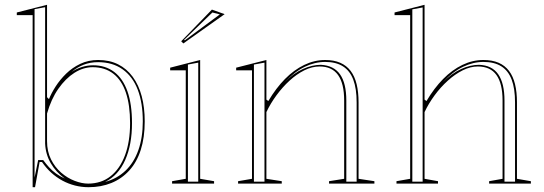

<svg xmlns="http://www.w3.org/2000/svg" viewBox="-20 -765 2266 800"><path d="M116 15V-702H50V-713L176 -745V-360L184 -352Q194 -377 212 -405Q230 -433 255.5 -458Q281 -483 314.5 -499Q348 -515 389 -515Q436 -515 472 -497Q508 -479 533 -445Q558 -411 570.5 -364Q583 -317 583 -259Q583 -192 566.5 -140.5Q550 -89 518.5 -54.5Q487 -20 444 -2.5Q401 15 349 15Q320 15 292.5 8Q265 1 240 -12.5Q215 -26 193.5 -45.5Q172 -65 155 -90H145L126 15ZM250 -21Q213 -48 191.5 -85Q170 -122 168 -167V-735L124 -727V-25L139 -98H160Q171 -83 184 -68.5Q197 -54 213.5 -42Q230 -30 250 -21ZM347 0Q402 0 441 -31Q480 -62 501 -118.5Q522 -175 522 -252Q522 -327 504.5 -379Q487 -431 452 -458Q417 -485 366 -485Q327 -485 290 -461.5Q253 -438 223 -395Q193 -352 176 -292V-177Q176 -134 192.5 -101Q209 -68 235 -45.5Q261 -23 291 -11.5Q321 0 347 0ZM418 -7Q467 -20 502.5 -53.5Q538 -87 556.5 -139.5Q575 -192 575 -259Q575 -336 554 -391Q533 -446 491 -476Q449 -506 389 -506Q356 -506 329 -495.5Q302 -485 278 -465Q299 -479 322 -486Q345 -493 368 -493Q419 -493 455.5 -465.5Q492 -438 511 -384.5Q530 -331 530 -252Q530 -162 501.5 -98Q473 -34 418 -7Z M697 0V-10L754 -20V-472H689V-483L814 -515V-20L872 -10V0ZM763 -8H806V-504L763 -496ZM744 -584 735 -593 863 -725 916 -706ZM747 -599 750 -597 896 -705 865 -713Z M1540 -10V0H1351V-10L1414 -20V-346Q1414 -417 1388.5 -452.5Q1363 -488 1312 -488Q1280 -488 1248 -472Q1216 -456 1186.5 -429Q1157 -402 1132 -368Q1107 -334 1090 -298V-20L1154 -10V0H972V-10L1030 -20V-472H964V-483L1090 -515V-350L1098 -344Q1130 -398 1167.5 -436Q1205 -474 1247.5 -494.5Q1290 -515 1335 -515Q1371 -515 1397.5 -503.5Q1424 -492 1441 -469.5Q1458 -447 1466 -414Q1474 -381 1474 -338V-20ZM1038 -8H1082V-504L1038 -496ZM1423 -8H1466V-338Q1466 -396 1452 -433Q1438 -470 1409 -488.5Q1380 -507 1335 -507Q1292 -507 1249.5 -486.5Q1207 -466 1166 -422Q1203 -460 1242 -477.5Q1281 -495 1317 -495Q1371 -492 1397 -455Q1423 -418 1423 -346Z M2192 -10V0H2018V-10L2074 -20V-346Q2074 -417 2048.5 -452.5Q2023 -488 1971 -488Q1940 -488 1908 -472Q1876 -456 1846 -429Q1816 -402 1791 -368Q1766 -334 1749 -298V-20L1805 -10V0H1632V-10L1689 -20V-702H1624V-713L1749 -745V-350L1757 -344Q1789 -398 1826.5 -436Q1864 -474 1906.5 -494.5Q1949 -515 1994 -515Q2031 -515 2057.5 -503.5Q2084 -492 2101 -469.5Q2118 -447 2126 -414Q2134 -381 2134 -338V-20ZM1698 -8H1741V-734L1698 -726ZM2082 -8H2126V-338Q2126 -396 2112 -433Q2098 -470 2069 -488.5Q2040 -507 1994 -507Q1952 -507 1909 -486.5Q1866 -466 1825 -422Q1863 -460 1901.5 -477.5Q1940 -495 1976 -495Q2030 -493 2056 -455.5Q2082 -418 2082 -346Z"/></svg>

Font: Kalnia Glaze Thin Light
Style: Regular
Weight: 300
Version: Version 1.110